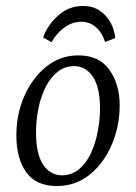

<svg xmlns="http://www.w3.org/2000/svg" viewBox="-20 -612 456 645"><path d="M171 13Q101 13 68 -33.5Q35 -80 35 -157Q35 -229 62 -290Q89 -351 136 -388.5Q183 -426 243 -426Q313 -426 347.5 -377.5Q382 -329 382 -258Q382 -188 355.5 -126Q329 -64 281.5 -25.5Q234 13 171 13ZM187 -23Q221 -23 245.5 -43.5Q270 -64 285.5 -97.5Q301 -131 308.5 -170.5Q316 -210 316 -247Q316 -318 292.5 -353.5Q269 -389 230 -390Q197 -390 172.5 -370Q148 -350 132 -317Q116 -284 108.5 -245Q101 -206 101 -168Q101 -95 124.5 -59.5Q148 -24 187 -23ZM153 -470 125 -486Q139 -527 175 -559.5Q211 -592 259 -592Q291 -592 314.5 -576.5Q338 -561 351.5 -536Q365 -511 367 -484L333 -471Q323 -503 302 -521Q281 -539 252 -539Q224 -539 197.5 -520.5Q171 -502 153 -470Z"/></svg>

Font: Rasa Light
Style: Italic
Weight: 300
Italic angle: -7.10001°
Designer: Anna Giedrys (Yrsa+Rasa design), David Brezina (Yrsa art-direction, Rasa art-direction, design)
Foundry: Rosetta Type Foundry
Version: Version 2.004